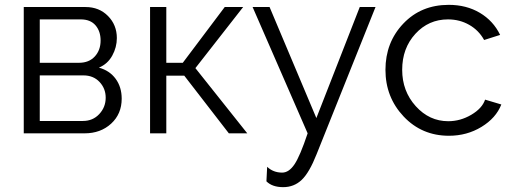

<svg xmlns="http://www.w3.org/2000/svg" viewBox="-20 -550 2120 792"><path d="M78 -521H333Q389 -521 425.5 -484Q462 -447 462 -393Q462 -355 443 -320.5Q424 -286 388 -271Q432 -259 457 -225Q482 -191 482 -143Q482 -80 438.5 -40Q395 0 329 0H78ZM144 -291H306Q347 -291 371 -317Q395 -343 395 -383Q395 -421 374 -445.5Q353 -470 313 -470H144ZM144 -51H322Q363 -51 389.5 -79.5Q416 -108 416 -147Q416 -185 390.5 -212Q365 -239 324 -239H144Z M734 -291 907 -521H983L786 -269L1000 0H924L740 -238H666V0H599V-521H666V-291Z M1079 198 1082 138Q1107 162 1144 162Q1172 162 1195 127.5Q1218 93 1249 0L1022 -521H1092L1285 -63L1464 -521H1529L1286 86Q1256 162 1224.5 192Q1193 222 1148 222Q1103 222 1079 198Z M1831 -530Q1904 -530 1959.5 -497Q2015 -464 2043 -406L1977 -385Q1955 -425 1915.5 -447.5Q1876 -470 1828 -470Q1748 -470 1693.5 -410.5Q1639 -351 1639 -262Q1639 -174 1695 -112Q1751 -50 1829 -50Q1879 -50 1924 -76.5Q1969 -103 1981 -139L2048 -119Q2026 -63 1966 -26.5Q1906 10 1832 10Q1720 10 1645 -69.5Q1570 -149 1570 -262Q1570 -375 1643.5 -452.5Q1717 -530 1831 -530Z"/></svg>

Font: Raleway
Style: Regular
Weight: 400
Designer: Matt McInerney, Pablo Impallari, Rodrigo Fuenzalida
Foundry: Matt McInerney, Pablo Impallari, Rodrigo Fuenzalida
Version: Version 1.000;PS 001.001;hotconv 1.0.56; ttfautohint (v1.5)